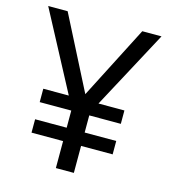

<svg xmlns="http://www.w3.org/2000/svg" viewBox="-107 -800 786 887"><g transform="rotate(15 286.0 -357.0)"><path d="M285 -365 464 -714H556L355 -339H479V-275H328V-193H479V-129H328V0H242V-129H91V-193H242V-275H91V-339H213L14 -714H107Z"/></g></svg>

Font: Noto Sans Palmyrene
Style: Regular
Weight: 400
Designer: Monotype Design Team
Foundry: Monotype Imaging Inc.
Version: Version 2.001; ttfautohint (v1.8.4.7-5d5b)